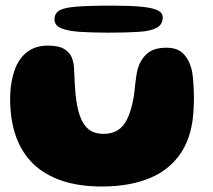

<svg xmlns="http://www.w3.org/2000/svg" viewBox="-20 -626 757 682"><path d="M341.5 36.5Q262.5 36.5 201.8 16.5Q141 -3.5 99.8 -42.5Q58.5 -81.5 37.2 -140Q16 -198.5 16 -276Q16 -296.5 18.2 -316Q20.5 -335.5 25 -353.5Q29.5 -371.5 35.5 -386.5Q51.5 -424 80.2 -444Q109 -464 149.5 -464Q189.5 -464 209.2 -451.2Q229 -438.5 235.8 -419.8Q242.5 -401 243 -383Q244 -371 244.2 -358.8Q244.5 -346.5 245.2 -334.5Q246 -322.5 246.8 -311.2Q247.5 -300 248.5 -290.5Q253 -245 264 -213.8Q275 -182.5 295.2 -166.5Q315.5 -150.5 348 -150.5Q377 -150.5 397.5 -163Q418 -175.5 431.2 -202Q444.5 -228.5 452.5 -269Q455.5 -283.5 457.2 -297.8Q459 -312 460.2 -326Q461.5 -340 463.8 -354.2Q466 -368.5 469.5 -382.5Q479.5 -415.5 503 -436Q526.5 -456.5 571.5 -456.5Q610.5 -456.5 631.2 -435.2Q652 -414 661 -378Q664 -363.5 665.5 -347.8Q667 -332 667.8 -315.5Q668.5 -299 668.8 -282Q669 -265 668 -248Q665.5 -149 624.8 -86Q584 -23 511.8 6.8Q439.5 36.5 341.5 36.5ZM365 -510Q308.5 -510 265.2 -512.8Q222 -515.5 197.8 -525.5Q173.5 -535.5 173.5 -557Q173.5 -577.5 189.5 -588Q205.5 -598.5 249.2 -602.2Q293 -606 377.5 -606Q438.5 -606 478.5 -602.5Q518.5 -599 538.2 -590.2Q558 -581.5 558 -564.5Q558 -539 536.5 -527.2Q515 -515.5 472.2 -512.8Q429.5 -510 365 -510Z"/></svg>

Font: Gluten Thin
Style: Bold
Weight: 700
Version: Version 1.300